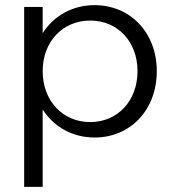

<svg xmlns="http://www.w3.org/2000/svg" viewBox="-20 -527 673 747"><path d="M146 -250C146 -365 224 -447 331 -447C438 -447 515 -365 515 -250C515 -135 438 -52 331 -52C224 -52 146 -135 146 -250ZM74 200H146V-101C189 -34 261 8 348 8C488 8 590 -100 590 -250C590 -399 488 -507 348 -507C261 -507 189 -465 146 -398V-500H74Z"/></svg>

Font: Absans
Style: Regular
Weight: 400
Designer: Valerio Monopoli
Version: Version 1.200;Glyphs 3.2 (3217)